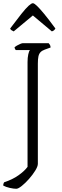

<svg xmlns="http://www.w3.org/2000/svg" viewBox="-48 -972 383 1192"><path d="M53 200Q37 200 12.5 194.5Q-12 189 -28 180Q-28 174 -26 167.5Q-24 161 -21 159Q29 143 66.5 116.5Q104 90 123 64V-587Q123 -614 127.5 -634.5Q132 -655 138 -661H51Q47 -663 44.5 -670Q42 -677 42 -678Q47 -683 57 -689Q67 -695 78 -699.5Q89 -704 94 -704H254Q256 -702 261 -695Q266 -688 266 -677L230 -664Q213 -658 203.5 -648Q194 -638 190.5 -621.5Q187 -605 187 -577V45Q187 61 171 87Q155 113 132 139Q109 165 87 182.5Q65 200 53 200ZM37 -777Q28 -781 22.5 -785Q17 -789 15 -795Q57 -851 84.5 -885.5Q112 -920 129.5 -936Q147 -952 156 -952Q164 -952 181 -936Q198 -920 226.5 -885.5Q255 -851 296 -795Q294 -791 289.5 -786Q285 -781 274 -777L156 -876Z"/></svg>

Font: Texturina 12pt Thin
Style: Regular
Weight: 250
Designer: Guillermo Torres Carreño
Foundry: Omnibus-Type
Version: Version 1.002